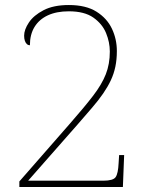

<svg xmlns="http://www.w3.org/2000/svg" viewBox="-20 -744 599 764"><path d="M57 0V-22L259 -253Q316 -318 350.5 -363Q385 -408 401 -448.5Q417 -489 417 -539Q417 -576 402 -612.5Q387 -649 351.5 -674Q316 -699 254 -699Q205 -699 170.5 -683Q136 -667 117.5 -637Q99 -607 99 -564Q92 -564 87 -568.5Q82 -573 79 -581.5Q76 -590 76 -602Q76 -626 95 -654.5Q114 -683 153.5 -703.5Q193 -724 254 -724Q322 -724 364 -697.5Q406 -671 425.5 -629.5Q445 -588 445 -541Q445 -507 439 -478.5Q433 -450 421 -424.5Q409 -399 390.5 -372Q372 -345 346.5 -315.5Q321 -286 289 -249L92 -25H391Q430 -25 440 -39Q450 -53 452 -95L454 -127H474L469 0Z"/></svg>

Font: Noto Serif Thai Thin
Style: Regular
Weight: 250
Version: Version 2.001